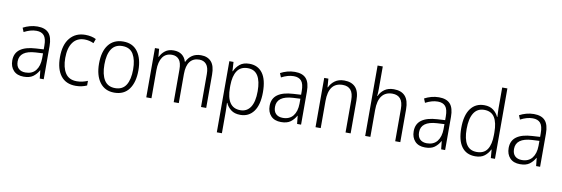

<svg xmlns="http://www.w3.org/2000/svg" viewBox="-65 -1283 5972 2041"><g transform="rotate(10 2920.5 -262.0)"><path d="M246 -541Q329 -541 368 -497Q407 -453 407 -358V0H364L355 -87H353Q329 -44 292.5 -17Q256 10 191 10Q120 10 81.5 -31Q43 -72 43 -139Q43 -219 100.5 -260.5Q158 -302 268 -308L352 -313V-352Q352 -430 324.5 -462Q297 -494 242 -494Q209 -494 176 -484.5Q143 -475 109 -457L91 -501Q124 -519 164 -530Q204 -541 246 -541ZM274 -266Q101 -256 101 -139Q101 -89 128 -63Q155 -37 202 -37Q275 -37 313 -85Q351 -133 352 -217V-270Z M753 10Q647 10 591.5 -61.5Q536 -133 536 -262Q536 -397 597 -469.5Q658 -542 762 -542Q796 -542 825.5 -535.5Q855 -529 878 -517L861 -470Q813 -492 763 -492Q681 -492 637 -432Q593 -372 593 -263Q593 -161 632 -100.5Q671 -40 755 -40Q788 -40 817.5 -47Q847 -54 873 -65V-15Q849 -4 818.5 3Q788 10 753 10Z M1382 -267Q1382 -139 1328 -64.5Q1274 10 1169 10Q1068 10 1012.5 -64.5Q957 -139 957 -267Q957 -398 1013 -470Q1069 -542 1172 -542Q1275 -542 1328.5 -467.5Q1382 -393 1382 -267ZM1015 -267Q1015 -160 1052.5 -99.5Q1090 -39 1170 -39Q1250 -39 1287.5 -99Q1325 -159 1325 -267Q1325 -370 1289 -431.5Q1253 -493 1171 -493Q1092 -493 1053.5 -434Q1015 -375 1015 -267Z M2011 -542Q2082 -542 2121.5 -498Q2161 -454 2161 -359V0H2105V-355Q2105 -427 2077 -460Q2049 -493 2001 -493Q1935 -493 1900 -448Q1865 -403 1865 -313V0H1810V-352Q1810 -427 1782 -460Q1754 -493 1706 -493Q1638 -493 1604 -443Q1570 -393 1570 -304V0H1514V-532H1559L1566 -447H1570Q1588 -486 1623.5 -514Q1659 -542 1716 -542Q1770 -542 1804.5 -516Q1839 -490 1852 -444H1856Q1877 -490 1915.5 -516Q1954 -542 2011 -542Z M2533 -542Q2625 -542 2675.5 -473.5Q2726 -405 2726 -269Q2726 -132 2673.5 -61Q2621 10 2530 10Q2467 10 2428.5 -20Q2390 -50 2373 -91H2369Q2370 -69 2371 -44Q2372 -19 2372 4V236H2317V-532H2362L2368 -433H2372Q2391 -478 2429.5 -510Q2468 -542 2533 -542ZM2524 -493Q2447 -493 2410 -437.5Q2373 -382 2372 -280V-257Q2372 -39 2522 -39Q2592 -39 2630.5 -97Q2669 -155 2669 -269Q2669 -378 2633.5 -435.5Q2598 -493 2524 -493Z M3024 -541Q3107 -541 3146 -497Q3185 -453 3185 -358V0H3142L3133 -87H3131Q3107 -44 3070.5 -17Q3034 10 2969 10Q2898 10 2859.5 -31Q2821 -72 2821 -139Q2821 -219 2878.5 -260.5Q2936 -302 3046 -308L3130 -313V-352Q3130 -430 3102.5 -462Q3075 -494 3020 -494Q2987 -494 2954 -484.5Q2921 -475 2887 -457L2869 -501Q2902 -519 2942 -530Q2982 -541 3024 -541ZM3052 -266Q2879 -256 2879 -139Q2879 -89 2906 -63Q2933 -37 2980 -37Q3053 -37 3091 -85Q3129 -133 3130 -217V-270Z M3557 -542Q3636 -542 3678 -497Q3720 -452 3720 -356V0H3665V-349Q3665 -423 3635.5 -458Q3606 -493 3549 -493Q3397 -493 3397 -292V0H3341V-532H3386L3393 -440H3397Q3416 -483 3456 -512.5Q3496 -542 3557 -542Z M3933 -517Q3933 -496 3932 -478Q3931 -460 3929 -441H3933Q3951 -484 3991 -513Q4031 -542 4092 -542Q4173 -542 4214.5 -496Q4256 -450 4256 -354V0H4201V-348Q4201 -424 4171 -458.5Q4141 -493 4085 -493Q4011 -493 3972 -442.5Q3933 -392 3933 -289V0H3877V-760H3933Z M4579 -541Q4662 -541 4701 -497Q4740 -453 4740 -358V0H4697L4688 -87H4686Q4662 -44 4625.5 -17Q4589 10 4524 10Q4453 10 4414.5 -31Q4376 -72 4376 -139Q4376 -219 4433.5 -260.5Q4491 -302 4601 -308L4685 -313V-352Q4685 -430 4657.5 -462Q4630 -494 4575 -494Q4542 -494 4509 -484.5Q4476 -475 4442 -457L4424 -501Q4457 -519 4497 -530Q4537 -541 4579 -541ZM4607 -266Q4434 -256 4434 -139Q4434 -89 4461 -63Q4488 -37 4535 -37Q4608 -37 4646 -85Q4684 -133 4685 -217V-270Z M5065 10Q4969 10 4918.5 -59Q4868 -128 4868 -261Q4868 -398 4921 -470Q4974 -542 5068 -542Q5128 -542 5166 -513Q5204 -484 5222 -443H5226Q5225 -466 5223.5 -490.5Q5222 -515 5222 -535V-760H5278V0H5233L5226 -90H5222Q5203 -49 5165.5 -19.5Q5128 10 5065 10ZM5073 -38Q5152 -38 5187.5 -92.5Q5223 -147 5223 -248V-276Q5223 -381 5188 -437Q5153 -493 5076 -493Q5002 -493 4964 -433Q4926 -373 4926 -260Q4926 -152 4962 -95Q4998 -38 5073 -38Z M5604 -541Q5687 -541 5726 -497Q5765 -453 5765 -358V0H5722L5713 -87H5711Q5687 -44 5650.5 -17Q5614 10 5549 10Q5478 10 5439.5 -31Q5401 -72 5401 -139Q5401 -219 5458.5 -260.5Q5516 -302 5626 -308L5710 -313V-352Q5710 -430 5682.5 -462Q5655 -494 5600 -494Q5567 -494 5534 -484.5Q5501 -475 5467 -457L5449 -501Q5482 -519 5522 -530Q5562 -541 5604 -541ZM5632 -266Q5459 -256 5459 -139Q5459 -89 5486 -63Q5513 -37 5560 -37Q5633 -37 5671 -85Q5709 -133 5710 -217V-270Z"/></g></svg>

Font: Noto Sans Gurmukhi SemiCondensed Light
Style: Regular
Weight: 300
Width: 4
Designer: Jelle Bosma - Monotype Design Team
Foundry: Monotype Imaging Inc.
Version: Version 2.004; ttfautohint (v1.8.4.7-5d5b)